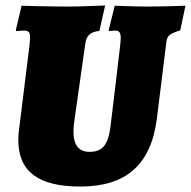

<svg xmlns="http://www.w3.org/2000/svg" viewBox="-20 -671 699 703"><path d="M251 -220 292 -509C296 -541 310 -554 344 -558L365 -651C365 -651 271 -647 233 -647C155 -647 59 -650 59 -650L38 -561L40 -557C40 -557 58 -559 68 -559C84 -559 90 -554 90 -534C90 -526 89 -517 88 -505L50 -199C48 -185 47 -172 47 -159C47 -43 120 12 274 12C442 12 532 -68 554 -234L589 -516C592 -540 598 -546 640 -560L659 -650C659 -650 577 -647 516 -647C481 -647 400 -650 400 -650L378 -561L381 -557C381 -557 393 -559 402 -559C416 -559 422 -552 422 -532C422 -525 421 -516 420 -505C420 -505 392 -265 384 -203C375 -139 354 -115 308 -115C268 -115 248 -141 249 -192C249 -198 250 -211 251 -220Z"/></svg>

Font: Alegreya SC Black
Style: Italic
Weight: 900
Italic angle: -7°
Designer: Juan Pablo del Peral
Foundry: Huerta Tipografica
Version: Version 2.007;PS 002.007;hotconv 1.0.88;makeotf.lib2.5.64775